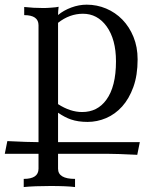

<svg xmlns="http://www.w3.org/2000/svg" viewBox="-64 -502 668 806"><path d="M251 283.2Q215.8 278.8 147.9 278.8Q80.1 278.8 35.6 283.2V249Q97.7 249 97.7 206.1V143.6H-43.9L-33.2 90.3Q54.7 94.7 97.7 94.7V-396Q97.7 -438.5 37.6 -438.5V-472.7Q76.2 -468.3 118.2 -468.3Q132.8 -468.3 148.9 -469.7Q172.9 -471.2 182.1 -473.6Q179.7 -454.1 179.7 -439Q203.1 -458.5 235.4 -470.5Q267.6 -482.4 299.8 -482.4Q342.8 -482.4 381.6 -466.1Q420.4 -449.7 449.7 -419.7Q479 -389.6 496.3 -347.2Q513.7 -304.7 513.7 -252.9Q513.7 -186 495.8 -136.7Q478 -87.4 448.7 -54.9Q419.4 -22.5 381.6 -6.3Q343.8 9.8 303.7 9.8Q263.7 9.8 233.9 -0.5Q209 -8.8 179.7 -28.8V94.7H522.9L512.2 147.9Q425.8 143.6 386.2 143.6H179.7V206.1Q179.7 249 251 249ZM280.8 -31.7Q345.2 -31.7 382.3 -83Q422.9 -138.2 422.9 -244.6Q422.9 -336.9 383.3 -391.6Q344.7 -444.3 284.2 -444.3Q228 -444.3 179.7 -406.2V-64.9Q231 -31.7 280.8 -31.7Z"/></svg>

Font: Almanac
Style: Regular
Weight: 400
Designer: Eden's Almanac
Version: Version 3.501;March 28, 2021;FontCreator 13.0.0.2683 64-bit